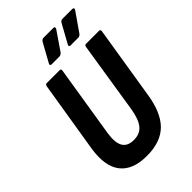

<svg xmlns="http://www.w3.org/2000/svg" viewBox="-249 -937 1040 1040"><g transform="rotate(-45 271.0 -416.5)"><path d="M237 8Q130 8 82.5 -52Q35 -112 53 -231L120 -643Q122 -655 132 -655H230Q243 -655 240 -642L174 -231Q164 -166 182 -134.5Q200 -103 248 -103Q295 -103 320 -133.5Q345 -164 356 -231L421 -643Q423 -655 433 -655H532Q544 -655 542 -642L475 -226Q457 -105 400 -48.5Q343 8 237 8ZM222 -708Q216 -708 214 -712.5Q212 -717 216 -723L274 -828Q281 -841 294 -841H369Q376 -841 377.5 -836Q379 -831 375 -825L303 -720Q294 -708 281 -708ZM366 -708Q361 -708 359 -712.5Q357 -717 361 -723L419 -828Q426 -841 438 -841H514Q521 -841 523 -836Q525 -831 520 -825L447 -720Q439 -708 426 -708Z"/></g></svg>

Font: Sofia Sans Condensed ExtraBold
Style: Italic
Weight: 800
Italic angle: -9°
Version: Version 4.100